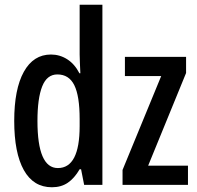

<svg xmlns="http://www.w3.org/2000/svg" viewBox="-20 -780 833 810"><path d="M199 10Q121 10 80.5 -62.5Q40 -135 40 -270Q40 -404 80.5 -477Q121 -550 195 -550Q232 -550 263.5 -530Q295 -510 315 -471H319Q318 -496 317 -515.5Q316 -535 316 -550V-760H412V0H335L322 -66H316Q294 -28 266 -9Q238 10 199 10ZM224 -71Q316 -71 316 -248V-278Q316 -375 293.5 -420.5Q271 -466 222 -466Q178 -466 158 -415.5Q138 -365 138 -270Q138 -71 224 -71ZM773 0H497V-63L660 -459H507V-540H765V-472L605 -81H773Z"/></svg>

Font: Noto Sans ExtraCondensed Medium
Style: Regular
Weight: 500
Width: 2
Designer: Monotype Design Team
Foundry: Monotype Imaging Inc.
Version: Version 2.013; ttfautohint (v1.8.4.7-5d5b)